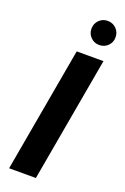

<svg xmlns="http://www.w3.org/2000/svg" viewBox="-171 -959 657 1011"><g transform="rotate(20 157.5 -453.5)"><path d="M24 0 148 -700H298L174 0ZM247 -772Q219 -772 199.5 -791.5Q180 -811 180 -839Q180 -868 199.5 -887.5Q219 -907 247 -907Q276 -907 295.5 -887.5Q315 -868 315 -839Q315 -811 295.5 -791.5Q276 -772 247 -772Z"/></g></svg>

Font: DM Sans 12pt Black
Style: Italic
Weight: 900
Italic angle: -10°
Version: Version 4.004;gftools[0.9.30]